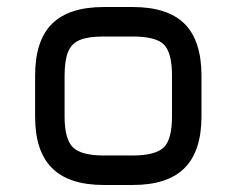

<svg xmlns="http://www.w3.org/2000/svg" viewBox="-20 -527 674 547"><path d="M358 0C358 0 358 0 358 0C424.5 0 474 -16 506 -48.5C538 -80.5 554 -129.5 554 -196C554 -196 554 -311 554 -311C554 -311 554 -311 554 -311C554 -377.5 538 -427 506 -459C474 -491 424.5 -507 358 -507C358 -507 276 -507 276 -507C276 -507 276 -507 276 -507C209.5 -507 160.5 -491 128.5 -459.5C96 -427.5 80 -378 80 -311C80 -311 80 -195 80 -195C80 -195 80 -195 80 -195C80 -129 96 -80 128.5 -48C160.5 -16 209.5 0 276 0C276 0 358 0 358 0ZM164 -311C164 -311 164 -311 164 -311C164 -340.5 167.5 -363 174 -379.5C180.5 -395.5 192 -407 208.5 -413.5C224.5 -420 247 -423 276 -423C276 -423 358 -423 358 -423C358 -423 358 -423 358 -423C401.5 -423 431.5 -415.5 447 -400C462.5 -384.5 470 -354.5 470 -311C470 -311 470 -196 470 -196C470 -196 470 -196 470 -196C470 -152.5 462.5 -123 447 -107.5C431.5 -92 401.5 -84 358 -84C358 -84 276 -84 276 -84C276 -84 276 -84 276 -84C232.5 -84 203 -92 187.5 -107.5C172 -123 164 -152 164 -195C164 -195 164 -311 164 -311Z"/></svg>

Font: Jura-Fortis-Bold
Style: Bold
Weight: 500
Designer: Daniel Johnson, Alexei Vanyashin, Mirko Velimirovic
Foundry: Daniel Johnson
Version: ""